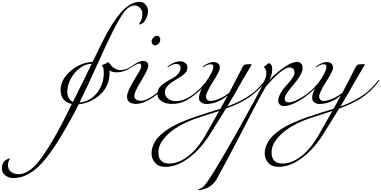

<svg xmlns="http://www.w3.org/2000/svg" viewBox="-558 -1124 4153 2092"><path d="M237 -14Q378 -297 441 -429Q374 -429 311 -381Q248 -333 211.5 -263Q175 -193 175 -127Q175 -42 237 -14ZM633 -357Q636 -347 636 -334Q636 -190 537.5 -97Q439 -4 299 13Q214 185 92 385Q11 518 -62 607Q-135 696 -197.5 739.5Q-260 783 -309.5 799.5Q-359 816 -413 816Q-462 816 -500 787.5Q-538 759 -538 708Q-538 670 -515 638Q-508 627 -485.5 614.5Q-463 602 -453 602Q-449 602 -449 604Q-449 606 -454.5 614Q-460 622 -465.5 638Q-471 654 -471 676Q-471 724 -437 749Q-403 774 -357 774Q-250 774 -140 639.5Q-30 505 124 210Q135 188 225 9Q162 -4 132 -44.5Q102 -85 102 -141Q102 -256 209 -349Q316 -442 451 -450Q568 -694 617 -780Q715 -951 798 -1027.5Q881 -1104 964 -1104Q996 -1104 1018 -1083.5Q1040 -1063 1047.5 -1042.5Q1055 -1022 1055 -1007Q1055 -973 1046 -948Q1037 -923 1015 -889Q1006 -874 978 -862Q954 -853 956 -861Q978 -894 985.5 -917Q993 -940 993 -975Q993 -1012 968 -1038Q943 -1064 911 -1064Q850 -1064 797.5 -997Q745 -930 667 -774Q606 -653 506 -430Q371 -133 309 -7Q424 -17 498.5 -111.5Q573 -206 573 -330Q573 -360 568 -380Q566 -389 559.5 -398.5Q553 -408 553 -410Q553 -414 559 -417Q565 -420 577 -424Q589 -428 597 -433Q619 -447 620 -447Q623 -447 626 -443.5Q629 -440 637.5 -429Q646 -418 656 -406Q670 -390 698.5 -375Q727 -360 751 -360Q816 -360 879 -404Q888 -410 889 -410Q893 -410 893 -406Q893 -402 887 -398Q796 -336 713 -336Q666 -336 633 -357Z M1153 -734Q1170 -734 1179 -721Q1188 -708 1188 -691Q1188 -667 1170.5 -648.5Q1153 -630 1131 -630Q1115 -630 1104.5 -643Q1094 -656 1094 -675Q1094 -694 1113 -714Q1132 -734 1153 -734ZM1058 -411Q1058 -369 982 -246Q906 -123 906 -81Q906 -26 981 -26Q1040 -26 1149 -108Q1211 -156 1285 -248Q1289 -254 1293 -254Q1297 -254 1297 -250Q1297 -248 1295 -244Q1227 -152 1157 -98Q1106 -57 1042.5 -24.5Q979 8 923 8Q879 8 852.5 -11.5Q826 -31 826 -69Q826 -112 864.5 -183Q903 -254 942 -316Q981 -378 981 -400Q981 -432 961 -432Q938 -432 887 -398Q878 -392 877 -392Q873 -392 873 -396Q873 -400 879 -404Q954 -460 999 -460Q1028 -460 1043 -446.5Q1058 -433 1058 -411Z M1314 8Q1248 8 1202.5 -21.5Q1157 -51 1157 -96Q1157 -154 1198 -191Q1239 -228 1318 -269Q1367 -295 1388.5 -326Q1410 -357 1410 -382Q1410 -401 1397.5 -414.5Q1385 -428 1362 -428Q1327 -428 1282 -398Q1273 -392 1272 -392Q1268 -392 1268 -396Q1268 -400 1274 -404Q1343 -456 1406 -456Q1435 -456 1459.5 -439Q1484 -422 1484 -392Q1484 -370 1476.5 -352.5Q1469 -335 1450.5 -319Q1432 -303 1417 -292.5Q1402 -282 1371.5 -263.5Q1341 -245 1325 -235Q1238 -178 1238 -118Q1238 -79 1271 -50.5Q1304 -22 1362 -22Q1452 -22 1564 -108Q1626 -156 1700 -248Q1704 -254 1708 -254Q1712 -254 1712 -250Q1712 -248 1710 -244Q1642 -152 1572 -98Q1507 -45 1448.5 -18.5Q1390 8 1314 8Z M1830 85Q1795 97 1708 124Q1621 151 1579 166Q1469 205 1379.5 258Q1290 311 1229 385Q1168 459 1168 536Q1168 658 1287 658Q1387 658 1492.5 577Q1598 496 1686 339Q1766 199 1830 85ZM2202 -98Q2099 -11 1904 59L1733 334Q1632 497 1501.5 595.5Q1371 694 1244 694Q1169 694 1131 649Q1093 604 1093 549Q1093 503 1111 459.5Q1129 416 1156.5 382.5Q1184 349 1226.5 316.5Q1269 284 1308.5 261Q1348 238 1400.5 214.5Q1453 191 1490 177Q1527 163 1574 147Q1632 127 1731 96Q1830 65 1843 61L1924 -84Q1808 9 1689 9Q1659 9 1634.5 -8.5Q1610 -26 1610 -56Q1610 -96 1634.5 -146Q1659 -196 1688 -236Q1717 -276 1741.5 -321.5Q1766 -367 1766 -398Q1766 -424 1738 -424Q1705 -424 1666 -398Q1657 -392 1656 -392Q1652 -392 1652 -396Q1652 -400 1658 -404Q1722 -448 1768 -448Q1800 -448 1819 -432Q1838 -416 1838 -384Q1838 -352 1762.5 -233Q1687 -114 1687 -75Q1687 -24 1737 -24Q1778 -24 1839 -52Q1900 -80 1940 -114L2048 -322Q2056 -337 2065.5 -356Q2075 -375 2079.5 -384Q2084 -393 2090.5 -403Q2097 -413 2104 -417Q2111 -421 2120 -422Q2160 -426 2176 -426Q2182 -426 2182 -420Q2182 -416 2167 -390Q2152 -364 2127.5 -323.5Q2103 -283 2092 -264Q1984 -72 1919 36Q2075 -19 2194 -108Q2256 -156 2330 -248Q2334 -254 2338 -254Q2342 -254 2342 -250Q2342 -248 2340 -244Q2272 -152 2202 -98Z M2805 -98Q2730 -38 2657 -3Q2584 32 2538 32Q2512 32 2493 17Q2474 2 2474 -24Q2474 -58 2492 -95Q2510 -132 2536 -163Q2562 -194 2588.5 -223.5Q2615 -253 2633 -281.5Q2651 -310 2651 -331Q2651 -364 2634.5 -376.5Q2618 -389 2598 -389Q2555 -389 2480.5 -325.5Q2406 -262 2336 -176Q2281 -79 2247 -16Q2191 89 2051.5 360.5Q1912 632 1800 832Q1784 861 1759 883.5Q1734 906 1711 918Q1688 930 1664.5 937Q1641 944 1628.5 946Q1616 948 1611 948Q1602 948 1602 944Q1602 941 1604 939.5Q1606 938 1610 936.5Q1614 935 1620 933Q1626 931 1635 926Q1644 921 1654 913Q1674 898 1725 822Q1776 746 1903.5 527.5Q2031 309 2212 -24Q2286 -160 2315 -225.5Q2344 -291 2344 -322Q2344 -372 2324 -387Q2316 -393 2316 -394Q2316 -396 2318.5 -398Q2321 -400 2326 -403Q2331 -406 2334 -408Q2341 -414 2347.5 -419.5Q2354 -425 2356.5 -428Q2359 -431 2363.5 -432.5Q2368 -434 2374 -434Q2389 -434 2398.5 -416Q2408 -398 2408 -364Q2408 -312 2376 -252Q2575 -450 2682 -450Q2703 -450 2721 -434Q2739 -418 2739 -380Q2739 -345 2708.5 -295Q2678 -245 2641.5 -203.5Q2605 -162 2574.5 -118.5Q2544 -75 2544 -52Q2544 -8 2588 -8Q2628 -8 2690.5 -41Q2753 -74 2797 -108Q2859 -156 2933 -248Q2938 -254 2941 -254Q2945 -254 2945 -250Q2945 -247 2943 -244Q2875 -152 2805 -98Z M3063 85Q3028 97 2941 124Q2854 151 2812 166Q2702 205 2612.5 258Q2523 311 2462 385Q2401 459 2401 536Q2401 658 2520 658Q2620 658 2725.5 577Q2831 496 2919 339Q2999 199 3063 85ZM3435 -98Q3332 -11 3137 59L2966 334Q2865 497 2734.5 595.5Q2604 694 2477 694Q2402 694 2364 649Q2326 604 2326 549Q2326 503 2344 459.5Q2362 416 2389.5 382.5Q2417 349 2459.5 316.5Q2502 284 2541.5 261Q2581 238 2633.5 214.5Q2686 191 2723 177Q2760 163 2807 147Q2865 127 2964 96Q3063 65 3076 61L3157 -84Q3041 9 2922 9Q2892 9 2867.5 -8.5Q2843 -26 2843 -56Q2843 -96 2867.5 -146Q2892 -196 2921 -236Q2950 -276 2974.5 -321.5Q2999 -367 2999 -398Q2999 -424 2971 -424Q2938 -424 2899 -398Q2890 -392 2889 -392Q2885 -392 2885 -396Q2885 -400 2891 -404Q2955 -448 3001 -448Q3033 -448 3052 -432Q3071 -416 3071 -384Q3071 -352 2995.5 -233Q2920 -114 2920 -75Q2920 -24 2970 -24Q3011 -24 3072 -52Q3133 -80 3173 -114L3281 -322Q3289 -337 3298.5 -356Q3308 -375 3312.5 -384Q3317 -393 3323.5 -403Q3330 -413 3337 -417Q3344 -421 3353 -422Q3393 -426 3409 -426Q3415 -426 3415 -420Q3415 -416 3400 -390Q3385 -364 3360.5 -323.5Q3336 -283 3325 -264Q3217 -72 3152 36Q3308 -19 3427 -108Q3489 -156 3563 -248Q3567 -254 3571 -254Q3575 -254 3575 -250Q3575 -248 3573 -244Q3505 -152 3435 -98Z"/></svg>

Font: Miama Nueva
Style: Medium
Weight: 400
Italic angle: -28°
Version: Version 1.0